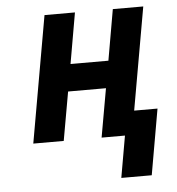

<svg xmlns="http://www.w3.org/2000/svg" viewBox="-51 -576 737 798"><g transform="rotate(-5 317.5 -177.0)"><path d="M483 0 576 -528H449L412 -316H254L291 -528H164L71 0H198L234 -203H392L356 0ZM550 174 598 -100H471L423 174Z"/></g></svg>

Font: Asimov
Style: NarIt
Weight: 500
Designer: Google
Version: Version 2.000980; 2014